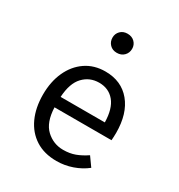

<svg xmlns="http://www.w3.org/2000/svg" viewBox="-187 -920 990 1059"><g transform="rotate(30 307.5 -390.5)"><path d="M170.8 -239.5Q174.4 -145.6 220.3 -102.8Q266.2 -60 328.7 -60Q370.3 -60 403.6 -72.3Q436.9 -84.6 472.8 -108.7L513.3 -51.8Q475.9 -22.1 427.2 -5.1Q378.5 11.8 327.7 11.8Q248.7 11.8 193.6 -23.6Q138.5 -59 109.5 -122.3Q80.5 -185.6 80.5 -269.2Q80.5 -351.3 109.5 -414.9Q138.5 -478.5 191.5 -514.9Q244.6 -551.3 316.4 -551.3Q418.5 -551.3 477.2 -480.5Q535.9 -409.7 535.9 -286.7Q535.9 -272.8 535.1 -260.5Q534.4 -248.2 533.8 -239.5ZM317.4 -480.5Q257.4 -480.5 216.9 -437.9Q176.4 -395.4 171.3 -306.2H452.8Q451.3 -392.8 414.9 -436.7Q378.5 -480.5 317.4 -480.5ZM317.4 -792.8Q345.6 -792.8 363.1 -775.4Q380.5 -757.9 380.5 -732.8Q380.5 -706.7 363.1 -689Q345.6 -671.3 317.4 -671.3Q289.7 -671.3 272.6 -689Q255.4 -706.7 255.4 -732.8Q255.4 -757.9 272.6 -775.4Q289.7 -792.8 317.4 -792.8Z"/></g></svg>

Font: FiraCode Nerd Font Mono
Style: Regular
Weight: 400
Monospace: yes
Designer: Carrois Corporate, Edenspiekermann AG, Nikita Prokopov
Foundry: Carrois Corporate, Edenspiekermann AG, Nikita Prokopov
Version: Version 6.002;Nerd Fonts 3.4.0